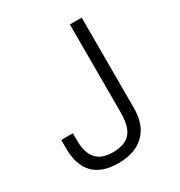

<svg xmlns="http://www.w3.org/2000/svg" viewBox="-167 -802 876 934"><g transform="rotate(-30 271.0 -334.5)"><path d="M43 -219.7V-171.9Q43 -79.1 89.8 -30.3Q136.7 17.6 228.5 17.6Q323.2 17.6 375 -33.2Q426.8 -83 426.8 -177.7V-685.5H360.4V-191.4Q360.4 -112.3 331.1 -78.1Q301.8 -42 230.5 -42Q168 -42 138.7 -76.2Q108.4 -109.4 108.4 -177.7V-219.7Z"/></g></svg>

Font: Dotum
Style: Regular
Weight: 400
Version: Version 2.21